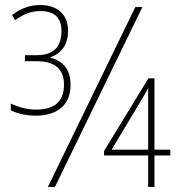

<svg xmlns="http://www.w3.org/2000/svg" viewBox="-20 -742 710 762"><path d="M198 0 545 -714H517L170 0ZM593 0V-125H656V-148H593V-431H569L393 -143V-125H568V0ZM543 -348Q551 -362 556.5 -371Q562 -380 568 -393Q568 -378 568 -363.5Q568 -349 568 -327V-148H423ZM260 -406Q260 -492 180 -513V-515Q210 -524 230 -550.5Q250 -577 250 -619Q250 -669 220 -695.5Q190 -722 141 -722Q106 -722 78 -711Q50 -700 28 -682L40 -662Q62 -678 86 -688Q110 -698 141 -698Q224 -698 224 -619Q224 -523 126 -523H79V-499H126Q234 -499 234 -406Q234 -307 123 -307Q74 -307 23 -331V-304Q67 -283 123 -283Q187 -283 223.5 -314.5Q260 -346 260 -406Z"/></svg>

Font: Noto Sans Display SemiCondensed Thin
Style: Regular
Weight: 250
Width: 4
Designer: Monotype Design team
Foundry: Monotype Imaging Inc.
Version: 1.000